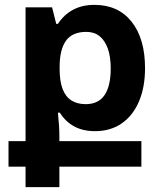

<svg xmlns="http://www.w3.org/2000/svg" viewBox="-20 -530 675 789"><path d="M85 239V155H15V50H85V-500H194L211 -432H218Q243 -470 280.5 -490Q318 -510 368 -510Q466 -510 521 -440.5Q576 -371 576 -250Q576 -172 551.5 -114Q527 -56 481 -23.5Q435 9 370 9Q321 9 285 -10.5Q249 -30 226 -67H218Q221 -38 222.5 -14.5Q224 9 224 30V50H561V155H224V239ZM332 -102Q384 -102 409.5 -139Q435 -176 435 -249Q435 -297 423 -330.5Q411 -364 389 -381.5Q367 -399 335 -399Q277 -399 251 -362.5Q225 -326 225 -255V-247Q225 -197 237 -165Q249 -133 273 -117.5Q297 -102 332 -102Z"/></svg>

Font: Noto Sans Armenian
Style: Regular
Weight: 400
Designer: Monotype Design Team
Foundry: Monotype Imaging Inc.
Version: Version 2.007